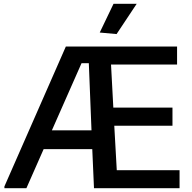

<svg xmlns="http://www.w3.org/2000/svg" viewBox="-20 -983 1005 1003"><path d="M501 -813 573 -963H694L589 -805ZM3 -9 324 -740H905V-646H560L572 -421H881V-326H577L590 -94H918V0H471L462 -204H208L118 0H3ZM251 -302H458L444 -653H406Z"/></svg>

Font: Encode Sans Wide
Style: Medium
Weight: 500
Designer: Pablo Impallari, Andres Torresi
Foundry: Pablo Impallari, Andres Torresi
Version: Version 1.000; ttfautohint (v1.00) -l 8 -r 50 -G 200 -x 14 -